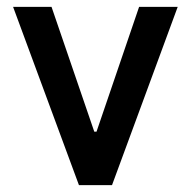

<svg xmlns="http://www.w3.org/2000/svg" viewBox="-20 -537 553 557"><path d="M209 0 18 -517H129.5L253.5 -155H260L383.5 -517H495.5L305 0Z"/></svg>

Font: Public Sans Thin SemiBold
Style: Regular
Weight: 600
Version: Version 2.001